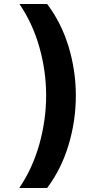

<svg xmlns="http://www.w3.org/2000/svg" viewBox="-20 -812 501 957"><path d="M76 125Q143 26 176.5 -94.5Q210 -215 210 -336Q210 -457 176.5 -576Q143 -695 77 -792H215Q286 -698 322 -579Q358 -460 358 -336Q358 -210 322 -90Q286 30 215 125Z"/></svg>

Font: Noto Sans Bengali ExtraBold
Style: Regular
Weight: 800
Designer: Jelle Bosma - Monotype Design Team
Foundry: Monotype Imaging Inc.
Version: Version 2.003; ttfautohint (v1.8.4.7-5d5b)